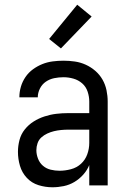

<svg xmlns="http://www.w3.org/2000/svg" viewBox="-20 -785 540 813"><path d="M202 8Q172 8 143 -1Q114 -10 93.5 -32Q73 -54 64.5 -83Q56 -112 56 -142Q56 -167 62.5 -192Q69 -217 85 -237Q101 -257 122.5 -270.5Q144 -284 168.5 -292Q193 -300 218 -303Q243 -306 269 -306H358V-355Q358 -376 351 -397Q344 -418 328 -432Q312 -446 291 -452Q270 -458 249 -458Q229 -458 209.5 -454Q190 -450 174 -439Q158 -428 149 -410Q140 -392 140 -373H62Q62 -396 68.5 -418Q75 -440 88 -459Q101 -478 119.5 -491.5Q138 -505 159 -513.5Q180 -522 203 -525Q226 -528 249 -528Q273 -528 297 -524.5Q321 -521 343 -511Q365 -501 383.5 -485Q402 -469 414 -448Q426 -427 431 -403Q436 -379 436 -355V0H358V-86Q349 -64 332.5 -45.5Q316 -27 295 -14.5Q274 -2 250 3Q226 8 202 8ZM232 -62Q256 -62 280.5 -68.5Q305 -75 323 -91.5Q341 -108 349.5 -131.5Q358 -155 358 -180V-236H269Q254 -236 238.5 -234.5Q223 -233 208.5 -229.5Q194 -226 180 -219.5Q166 -213 155 -203Q144 -193 139 -178.5Q134 -164 134 -149Q134 -131 141 -113Q148 -95 162 -83Q176 -71 194.5 -66.5Q213 -62 232 -62ZM238 -580 188 -620 307 -765 368 -715Z"/></svg>

Font: Iosevka Web
Style: Regular
Weight: 400
Monospace: yes
Designer: Belleve Invis
Foundry: Belleve Invis
Version: Version 28.0.3; ttfautohint (v1.8.3)